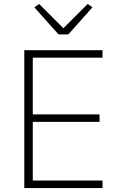

<svg xmlns="http://www.w3.org/2000/svg" viewBox="-20 -952 608 972"><path d="M499 0H103V-698H499V-660H146V-373H484V-335H146V-38H499ZM326 -778H276L154 -915L178 -932L301 -809L424 -932L448 -915Z"/></svg>

Font: Anuphan ExtraLight
Style: Regular
Weight: 200
Designer: Cadson Demak
Version: Version 3.001